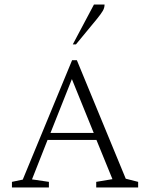

<svg xmlns="http://www.w3.org/2000/svg" viewBox="-20 -832 666 852"><path d="M33 0V-25L81 -35L300 -565H321L538 -39L593 -25V0H407V-25L479 -37L408 -211H191L122 -36L197 -25V0ZM204 -242H396L299 -481ZM303 -635 397 -812H444Q444 -797 436 -783.5Q428 -770 411 -749L317 -635Z"/></svg>

Font: Spectral SC ExtraLight
Style: Regular
Weight: 275
Designer: Jean-Baptiste Levee
Foundry: Production Type
Version: Version 2.001